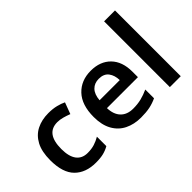

<svg xmlns="http://www.w3.org/2000/svg" viewBox="-100 -1160 1569 1569"><g transform="rotate(-45 684.5 -375.0)"><path d="M300 10Q183 10 116 -57Q49 -124 49 -268Q49 -368 82.5 -430.5Q116 -493 175 -522.5Q234 -552 310 -552Q361 -552 401 -542Q441 -532 469 -518L432 -419Q401 -431 370 -439.5Q339 -448 310 -448Q178 -448 178 -269Q178 -182 211.5 -138Q245 -94 308 -94Q353 -94 388 -105Q423 -116 455 -135V-26Q424 -8 388.5 1Q353 10 300 10Z M800 -552Q909 -552 972.5 -487Q1036 -422 1036 -306V-242H678Q680 -168 719 -127.5Q758 -87 827 -87Q879 -87 921 -97.5Q963 -108 1007 -128V-27Q967 -8 924 1Q881 10 821 10Q742 10 680.5 -20.5Q619 -51 584.5 -113Q550 -175 550 -267Q550 -406 619 -479Q688 -552 800 -552ZM800 -459Q749 -459 717.5 -426.5Q686 -394 681 -330H914Q913 -386 885.5 -422.5Q858 -459 800 -459Z M1289 0H1163V-760H1289Z"/></g></svg>

Font: Noto Sans Gurmukhi UI SemiBold
Style: Regular
Weight: 600
Designer: Jelle Bosma - Monotype Design Team
Foundry: Monotype Imaging Inc.
Version: Version 2.004; ttfautohint (v1.8.4.7-5d5b)